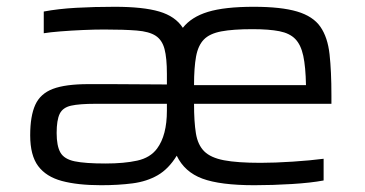

<svg xmlns="http://www.w3.org/2000/svg" viewBox="-20 -538 1076 566"><path d="M278 8Q209 8 162.5 -4.5Q116 -17 92.5 -48.5Q69 -80 69 -139Q69 -196 84 -229Q99 -262 136 -276Q173 -290 241 -290Q269 -290 308 -290Q347 -290 390 -289.5Q433 -289 472 -289V-320Q472 -367 465 -393.5Q458 -420 439 -432.5Q420 -445 383 -448Q346 -451 287 -451Q259 -451 224.5 -449.5Q190 -448 158.5 -445.5Q127 -443 109 -440V-504Q151 -512 204.5 -515Q258 -518 318 -518Q402 -518 449.5 -504Q497 -490 519 -456Q544 -488 593 -503Q642 -518 728 -518Q809 -518 856 -504Q903 -490 924.5 -459Q946 -428 951.5 -378Q957 -328 957 -257V-232H552Q552 -179 557.5 -145Q563 -111 582 -92Q601 -73 640.5 -65.5Q680 -58 748 -58Q790 -58 843 -61.5Q896 -65 934 -70V-6Q897 1 840.5 4.5Q784 8 730 8Q629 8 576.5 -11.5Q524 -31 501 -79Q477 -40 445 -21.5Q413 -3 371 2.5Q329 8 278 8ZM552 -287H882Q881 -341 874 -373.5Q867 -406 850.5 -423Q834 -440 803.5 -446Q773 -452 724 -452Q667 -452 632.5 -445.5Q598 -439 581 -421.5Q564 -404 558 -371.5Q552 -339 552 -287ZM291 -56Q346 -56 384.5 -64.5Q423 -73 443 -100Q472 -139 472 -212V-232H261Q214 -232 189.5 -226.5Q165 -221 156 -202.5Q147 -184 147 -146Q147 -108 158 -88.5Q169 -69 200 -62.5Q231 -56 291 -56Z"/></svg>

Font: Saira Expanded
Style: Regular
Weight: 400
Width: 7
Designer: Hector Gatti with collaboration of the Omnibus-Type team
Foundry: Omnibus-Type
Version: Version 1.100; ttfautohint (v1.8.3)